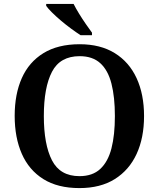

<svg xmlns="http://www.w3.org/2000/svg" viewBox="-20 -951 812 981"><path d="M386 10Q275 10 201.5 -36Q128 -82 91.5 -165Q55 -248 55 -359Q55 -470 91.5 -552Q128 -634 202 -679.5Q276 -725 387 -725Q493 -725 566.5 -679.5Q640 -634 678 -551.5Q716 -469 716 -358Q716 -247 678 -164.5Q640 -82 566.5 -36Q493 10 386 10ZM386 -51Q453 -51 492.5 -88Q532 -125 549.5 -193Q567 -261 567 -358Q567 -455 549.5 -523.5Q532 -592 492.5 -628Q453 -664 387 -664Q287 -664 245.5 -584Q204 -504 204 -358Q204 -213 245.5 -132Q287 -51 386 -51ZM392 -771Q370 -785 343.5 -804.5Q317 -824 291 -846Q265 -868 245 -888Q225 -908 216 -921V-931H356Q367 -909 383.5 -882Q400 -855 418 -829Q436 -803 450 -784V-771Z"/></svg>

Font: Noto Rashi Hebrew SemiBold
Style: Regular
Weight: 600
Version: Version 1.006